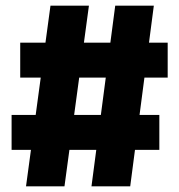

<svg xmlns="http://www.w3.org/2000/svg" viewBox="-20 -659 634 679"><path d="M208 0H72L158.5 -639H294.5ZM543.5 -129H21V-252.5H543.5ZM440.5 0H303.5L387.5 -639H524ZM573 -384.5H51.5V-508H573Z"/></svg>

Font: Anek Devanagari ExtraBold
Style: Regular
Weight: 800
Designer: Kailash Malviya (Devanagari) & Yesha Goshar (Latin)
Foundry: Ek Type
Version: Version 1.003